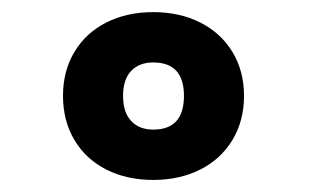

<svg xmlns="http://www.w3.org/2000/svg" viewBox="-20 -589 518 320"><path d="M85 -429.2Q85 -470.7 104 -502.4Q123 -534.2 157.2 -551.5Q191.4 -568.8 235.4 -568.8Q279.3 -568.8 313.7 -551.5Q348.1 -534.2 367.4 -502.4Q386.7 -470.7 386.7 -429.2Q386.7 -387.7 367.4 -355.7Q348.1 -323.7 313.7 -306.4Q279.3 -289.1 235.4 -289.1Q191.4 -289.1 157.2 -306.4Q123 -323.7 104 -355.7Q85 -387.7 85 -429.2ZM286.6 -429.2Q286.6 -484.9 235.4 -484.9Q211.9 -484.9 198.5 -470.7Q185.1 -456.5 185.1 -429.2Q185.1 -401.9 198.5 -387.5Q211.9 -373 235.4 -373Q286.6 -373 286.6 -429.2Z"/></svg>

Font: Jaldi
Style: Bold
Weight: 400
Designer: Pablo Cosgaya and Nicolas Silva
Foundry: Omnibus-Type
Version: Version 1.007